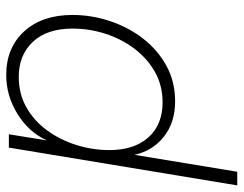

<svg xmlns="http://www.w3.org/2000/svg" viewBox="-114 -462 768 605"><g transform="rotate(-90 269.5 -160.0)"><path d="M-12.7 204.1 106.4 -515.6H148.4L129.4 -397.5H129.9Q156.2 -454.1 213.4 -489Q270.5 -523.9 335 -523.9Q420.9 -523.9 472.7 -467.3Q524.4 -410.6 524.4 -315.4Q524.4 -254.9 505.1 -197Q485.8 -139.2 450 -92.8Q414.1 -46.4 364 -19Q314 8.3 252.4 8.3Q185.5 8.3 140.9 -27.1Q96.2 -62.5 84 -118.7H83.5L30.3 204.1ZM249 -31.2Q302.2 -31.2 345 -55.4Q387.7 -79.6 418.2 -120.1Q448.7 -160.6 465.1 -211.2Q481.4 -261.7 481.4 -314.9Q481.4 -395.5 439.7 -439.9Q397.9 -484.4 329.6 -484.4Q275.4 -484.4 232.7 -460Q189.9 -435.5 160.2 -394.5Q130.4 -353.5 114.5 -302.5Q98.6 -251.5 98.6 -198.7Q98.6 -120.6 138.7 -75.9Q178.7 -31.2 249 -31.2Z"/></g></svg>

Font: Inter Display ExtraLight
Style: Italic
Weight: 200
Italic angle: -9.39999°
Designer: Rasmus Andersson
Foundry: rsms
Version: Version 4.000;git-a52131595